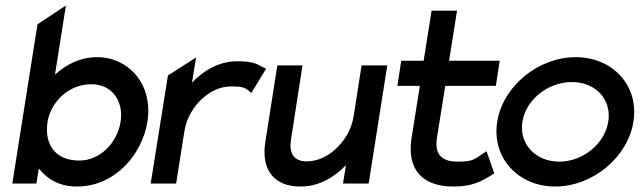

<svg xmlns="http://www.w3.org/2000/svg" viewBox="-20 -671 2339 702"><path d="M25 0H113L122 -55C151 -18 195 11 261 11C402 11 500 -108 519 -226C541 -367 446 -462 336 -462C272 -462 222 -435 181 -398L221 -651L117 -582ZM154 -226C165 -295 228 -363 314 -363C395 -363 432 -295 421 -226C409 -150 347 -84 270 -84C182 -84 141 -143 154 -226Z M531 0H624L654 -190C662 -241 688 -281 718 -309C745 -334 781 -355 825 -355C869 -355 876 -350 891 -338L899 -331L953 -420L944 -424C919 -437 907 -447 848 -447C779 -447 725 -413 682 -369L697 -461L594 -395Z M950 -151C935 -56 977 11 1078 11C1147 11 1202 -23 1245 -67L1234 0H1328L1396 -432H1302L1273 -246C1265 -195 1238 -155 1208 -127C1181 -102 1145 -81 1101 -81C1053 -81 1036 -112 1044 -161L1086 -432H994Z M1433 -357H1515L1484 -161C1469 -52 1523 11 1638 11C1709 11 1742 -9 1779 -32L1787 -37L1759 -118L1748 -111C1715 -89 1711 -80 1653 -80C1591 -80 1568 -110 1578 -170L1608 -357H1793L1807 -449H1622L1651 -632H1558L1529 -449H1447Z M1798 -226C1777 -95 1874 11 2010 11C2146 11 2275 -95 2296 -226C2317 -357 2221 -462 2085 -462C1949 -462 1819 -357 1798 -226ZM1890 -226C1903 -307 1984 -371 2071 -371C2158 -371 2217 -307 2204 -226C2191 -145 2111 -80 2025 -80C1938 -80 1877 -145 1890 -226Z"/></svg>

Font: Charger Pro
Style: ExBdObl
Weight: 400
Designer: Jasper
Foundry: Cannot Into Space Fonts
Version: Version 1.09